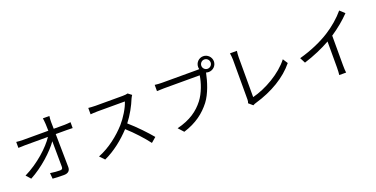

<svg xmlns="http://www.w3.org/2000/svg" viewBox="-23 -1686 5046 2575"><g transform="rotate(-20 2500.0 -398.0)"><path d="M86 -141 144 -76C323 -171 498 -333 581 -451L584 -88C584 -61 576 -48 547 -48C510 -48 454 -52 406 -60L413 22C462 26 521 28 573 28C633 28 664 0 664 -52C663 -177 660 -376 657 -526H816C840 -526 875 -525 898 -524V-608C878 -606 839 -602 813 -602H656L654 -699C654 -727 656 -755 660 -783H567C571 -762 573 -737 576 -699L579 -602H215C184 -602 152 -605 123 -608V-523C154 -525 183 -526 217 -526H546C467 -406 289 -240 86 -141Z M1800 -669 1749 -708C1733 -703 1707 -700 1674 -700C1637 -700 1328 -700 1288 -700C1258 -700 1201 -704 1187 -706V-615C1198 -616 1253 -620 1288 -620C1323 -620 1642 -620 1678 -620C1653 -537 1580 -419 1512 -342C1409 -227 1261 -108 1100 -45L1164 22C1312 -45 1447 -155 1554 -270C1656 -179 1762 -62 1829 27L1899 -33C1834 -112 1712 -242 1607 -332C1678 -422 1741 -539 1775 -625C1781 -639 1794 -661 1800 -669Z M2805 -718C2805 -755 2835 -785 2871 -785C2908 -785 2938 -755 2938 -718C2938 -682 2908 -652 2871 -652C2835 -652 2805 -682 2805 -718ZM2759 -718C2759 -707 2761 -696 2764 -686L2732 -685C2686 -685 2287 -685 2230 -685C2197 -685 2158 -688 2130 -692V-603C2156 -604 2190 -606 2230 -606C2287 -606 2683 -606 2741 -606C2728 -510 2681 -371 2610 -280C2527 -173 2414 -88 2220 -40L2288 35C2472 -22 2591 -115 2682 -232C2761 -335 2810 -496 2831 -601L2833 -612C2845 -608 2858 -606 2871 -606C2933 -606 2984 -656 2984 -718C2984 -780 2933 -831 2871 -831C2809 -831 2759 -780 2759 -718Z M3222 -32 3280 18C3296 8 3311 3 3322 0C3571 -72 3777 -196 3907 -357L3862 -427C3738 -266 3506 -134 3315 -86C3315 -137 3315 -558 3315 -653C3315 -682 3318 -719 3322 -744H3223C3227 -724 3232 -679 3232 -653C3232 -558 3232 -143 3232 -81C3232 -61 3229 -48 3222 -32Z M4086 -361 4126 -283C4265 -326 4402 -386 4507 -446V-76C4507 -38 4504 12 4501 31H4599C4595 11 4593 -38 4593 -76V-498C4695 -566 4787 -642 4863 -721L4796 -783C4727 -700 4627 -613 4523 -548C4412 -478 4259 -408 4086 -361Z"/></g></svg>

Font: Noto Sans CJK JP
Style: Regular
Weight: 400
Designer: Ryoko NISHIZUKA 西塚涼子 (kana, bopomofo & ideographs); Paul D. Hunt (Latin, Greek & Cyrillic); Sandoll Communications 산돌커뮤니
Foundry: Adobe
Version: Version 2.004;hotconv 1.0.118;makeotfexe 2.5.65603